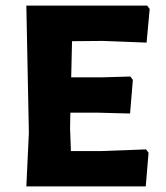

<svg xmlns="http://www.w3.org/2000/svg" viewBox="-20 -665 593 685"><path d="M501 -132 510 -120 500 0H74L83 -191L74 -645H505L514 -633L503 -513L347 -519L237 -518L234 -389H340L445 -392L454 -380L444 -260L329 -263H231L230 -207L233 -126H339Z"/></svg>

Font: Alegreya Sans SC ExtraBold
Style: Regular
Weight: 800
Designer: Juan Pablo del Peral
Foundry: Huerta Tipografica
Version: Version 2.007